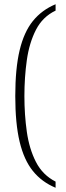

<svg xmlns="http://www.w3.org/2000/svg" viewBox="-20 -768 311 905"><path d="M242 117Q177 90 135 38Q93 -14 72.5 -100Q52 -186 52 -315Q52 -445 72.5 -531Q93 -617 135 -669Q177 -721 242 -748V-718Q181 -689 149.5 -627.5Q118 -566 106.5 -485Q95 -404 95 -315Q95 -227 106.5 -146.5Q118 -66 149.5 -4.5Q181 57 242 88Z"/></svg>

Font: Noto Serif SemiCondensed ExtraLight
Style: Regular
Weight: 200
Width: 4
Designer: Monotype Design Team
Foundry: Monotype Imaging Inc.
Version: Version 2.014